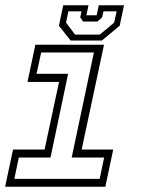

<svg xmlns="http://www.w3.org/2000/svg" viewBox="-20 -710 536 730"><path d="M-0.5 0 29.5 -141.5H149.5L204.5 -398.5H84.5L114.5 -540H375.5L290.5 -141.5H410.5L380.5 0ZM34.5 -30H359L376 -111H252.5L337 -510.5H136.5L119 -429.5H239L172 -111H51.5ZM248.5 -556 204 -612 220.5 -690H316.5L308.5 -652H347.5L355.5 -690H451.5L435 -612L367.5 -556ZM265.5 -578.5H359.5L414 -624L423.5 -667H373.5L368 -643.5L350.5 -628H296L285 -643.5L290 -667H240L231 -624Z"/></svg>

Font: Tourney Light
Style: Italic
Weight: 300
Italic angle: -12°
Version: Version 1.015